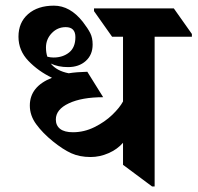

<svg xmlns="http://www.w3.org/2000/svg" viewBox="-20 -652 705 685"><path d="M664.6 -521H531.7V13.2H522.5L418.9 -64V-142.6Q398.4 -119.1 367.2 -105.5Q335.9 -91.8 303.2 -91.8Q264.2 -91.8 234.4 -105.2Q204.6 -118.7 168.5 -147.9Q132.3 -177.2 109.4 -208.5Q86.4 -239.7 86.4 -275.4Q86.4 -343.3 165.5 -374.5Q116.7 -397.9 81.3 -434.8Q45.9 -471.7 45.9 -521Q45.9 -571.8 80.3 -601.8Q114.7 -631.8 172.4 -631.8Q230 -631.8 275.4 -574.2Q293.5 -550.8 302 -533.9Q310.5 -517.1 310.5 -493.2Q310.5 -456.5 286.1 -434.6Q261.7 -412.6 222.7 -412.6Q187.5 -412.6 161.1 -425.3Q182.1 -398.9 225.1 -390.6Q252.4 -395 291.5 -396L348.1 -305.2Q272 -305.2 225.6 -283.4Q179.2 -261.7 179.2 -225.6Q179.2 -204.1 194.6 -192.1Q210 -180.2 240.2 -180.2Q280.3 -180.2 317.1 -198.5Q354 -216.8 380.6 -242.4Q407.2 -268.1 418.9 -290V-521H379.9L315.4 -612.3V-622.1H600.1L664.6 -530.8ZM144 -482.4Q144 -464.4 148.9 -449.7Q160.2 -446.8 170.9 -446.8Q204.1 -446.8 226.6 -464.8Q249 -482.9 249 -519.5Q249 -555.2 214.4 -555.2Q185.1 -555.2 164.6 -533.7Q144 -512.2 144 -482.4Z"/></svg>

Font: Noto Serif Devanagari
Style: Bold
Weight: 700
Designer: Monotype Design Team
Foundry: Monotype Imaging Inc.
Version: Version 1.01